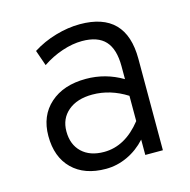

<svg xmlns="http://www.w3.org/2000/svg" viewBox="-85 -606 693 701"><g transform="rotate(-15 261.5 -255.5)"><path d="M232.5 12Q151.5 12 105.5 -33.2Q59.5 -78.5 59.5 -158Q59.5 -234.5 110 -279.5Q160.5 -324.5 245.5 -324.5Q319.5 -324.5 383.5 -286.5V-335.5Q383.5 -400 355.2 -430.8Q327 -461.5 267.5 -461.5Q231.5 -461.5 192 -448.2Q152.5 -435 117 -411L96.5 -470Q136.5 -495.5 183.8 -509.2Q231 -523 276 -523Q450 -523 450 -345.5V0H383.5V-58Q353 -24.5 313.5 -6.2Q274 12 232.5 12ZM241.5 -49.5Q321.5 -49.5 383.5 -128V-223.5Q321 -263 253.5 -263Q195.5 -263 161.5 -234.2Q127.5 -205.5 127.5 -157.5Q127.5 -107.5 158 -78.5Q188.5 -49.5 241.5 -49.5Z"/></g></svg>

Font: Overpass Light
Style: Regular
Weight: 300
Designer: Delve Withrington, Dave Bailey, Thomas Jockin
Foundry: Delve Fonts LLC
Version: Version 4.000; ttfautohint (v1.8.3)